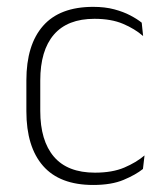

<svg xmlns="http://www.w3.org/2000/svg" viewBox="-20 -516 469 546"><path d="M245 10Q150 10 102.5 -44.2Q55 -98.5 55 -199.5V-287.5Q55 -388.5 102.5 -442.5Q150 -496.5 245 -496.5Q278.5 -496.5 304.8 -489.5Q331 -482.5 350.5 -472.2Q370 -462 383 -451.5L387 -413.5Q363.5 -434 330 -448.2Q296.5 -462.5 248.5 -462.5Q172 -462.5 133.2 -417.5Q94.5 -372.5 94.5 -287V-200.5Q94.5 -116 133.2 -70.5Q172 -25 250 -25Q299.5 -25 333.5 -39.5Q367.5 -54 391 -74L386.5 -35.5Q366 -19 331.5 -4.5Q297 10 245 10Z"/></svg>

Font: Anek Telugu ExtraLight
Style: Regular
Weight: 250
Version: Version 1.003